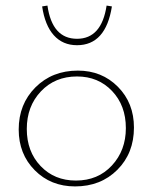

<svg xmlns="http://www.w3.org/2000/svg" viewBox="-20 -665 547 688"><path d="M256 -503Q359 -503 381 -642L362 -645Q344 -526 256 -526Q167 -526 150 -645L131 -642Q141 -574 173 -538.5Q205 -503 256 -503ZM249 3Q162 3 104.5 -55Q47 -113 47 -201Q47 -292 107 -352Q167 -412 259 -412Q345 -412 402.5 -354Q460 -296 460 -208Q460 -116 400.5 -56.5Q341 3 249 3ZM252 -18Q331 -18 381 -72Q431 -126 431 -206Q431 -287 381.5 -339Q332 -391 256 -391Q177 -391 126.5 -337.5Q76 -284 76 -203Q76 -122 125.5 -70Q175 -18 252 -18Z"/></svg>

Font: EauTestInfant Extralight
Style: Regular
Weight: 250
Designer: Christian Thalmann (Catharsis Fonts)
Version: Version 0.001;PS 000.001;hotconv 1.0.88;makeotf.lib2.5.64775